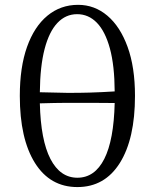

<svg xmlns="http://www.w3.org/2000/svg" viewBox="-20 -750 626 783"><path d="M298.4 -730.3Q365.5 -730.3 417.8 -686.1Q470.2 -641.8 500.3 -558.9Q530.5 -475.9 530.5 -359Q530.5 -184 468.8 -85.5Q407.1 12.9 295.6 12.9Q184.2 12.9 122.5 -85.5Q60.8 -184 60.8 -359Q60.8 -475.9 90.3 -558.9Q119.8 -641.8 173.5 -686.1Q227.2 -730.3 298.4 -730.3ZM294.5 -692.2Q248 -692.2 214.3 -656.7Q180.5 -621.2 162 -550.6Q143.5 -479.9 142.5 -373.8Q201.8 -371.9 250.3 -371.4Q298.7 -370.9 346.1 -372.4Q393.5 -373.8 447.7 -377.2Q447.2 -482.4 428.2 -552.3Q409.1 -622.2 375.1 -657.2Q341.1 -692.2 294.5 -692.2ZM295.6 -25.2Q366.4 -25.2 405.3 -102Q444.2 -178.8 447.7 -329.9Q395.1 -330.4 349 -330.6Q302.8 -330.8 253.9 -330.6Q204.9 -330.4 142.5 -328.5Q146.1 -178.4 185.7 -101.8Q225.4 -25.2 295.6 -25.2Z"/></svg>

Font: Arima Thin
Style: Regular
Weight: 100
Designer: Joana Correia and Natanael Gama
Foundry: NDISCOVER
Version: Version 1.101;gftools[0.9.23]